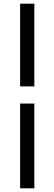

<svg xmlns="http://www.w3.org/2000/svg" viewBox="-20 -770 295 1040"><path d="M89 -302V-750H166V-302ZM89 250V-209H166V250Z"/></svg>

Font: TypoPRO Source Sans Pro
Style: Regular
Weight: 600
Designer: Paul D. Hunt
Foundry: Adobe Systems Incorporated
Version: Version 2.020;PS 2.000;hotconv 1.0.86;makeotf.lib2.5.63406